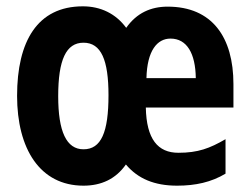

<svg xmlns="http://www.w3.org/2000/svg" viewBox="-20 -577 789 607"><path d="M510 -556C457 -556 412 -536 379 -489C346 -534 298 -557 242 -557C98 -557 34 -446 34 -274C34 -107 106 10 244 10C300 10 346 -11 378 -57C416 -12 468 10 540 10C598 10 648 -1 693 -28V-137C643 -108 606 -94 544 -94C479 -94 443 -137 441 -237H718V-311C718 -459 651 -556 510 -556ZM519 -455C571 -455 598 -408 599 -330H443C445 -417 477 -455 519 -455ZM244 -442C300 -442 323 -387 323 -276C323 -159 300 -105 244 -105C190 -105 164 -161 164 -273C164 -388 189 -442 244 -442Z"/></svg>

Font: Noto Sans Tamil ExtraCondensed
Style: Bold
Weight: 700
Width: 2
Designer: Jelle Bosma - Monotype Design Team
Foundry: Monotype Imaging Inc.
Version: Version 2.004